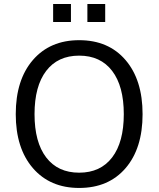

<svg xmlns="http://www.w3.org/2000/svg" viewBox="-20 -929 791 958"><path d="M375 8.8Q229.5 8.8 144 -90.3Q58.6 -189.5 58.6 -359.4Q58.6 -530.3 144 -629.4Q229.5 -728.5 375 -728.5Q521.5 -728.5 606.4 -629.4Q691.4 -530.3 691.4 -359.4Q691.4 -188.5 606.4 -89.8Q521.5 8.8 375 8.8ZM210.4 -575.2Q152.3 -499 152.3 -359.4Q152.3 -219.7 210.4 -143.6Q268.6 -67.4 375 -67.4Q481.4 -67.4 539.6 -143.6Q597.7 -219.7 597.7 -359.4Q597.7 -499 539.6 -575.2Q481.4 -651.4 375 -651.4Q268.6 -651.4 210.4 -575.2ZM245.1 -819.3V-909.2H334V-819.3ZM416 -819.3V-909.2H504.9V-819.3Z"/></svg>

Font: Min Sans
Style: Regular
Weight: 400
Designer: Jinseong-Kim, NotoSansCJK, Nunito
Foundry: Jinseong-Kim
Version: Version 1.400;Glyphs 3.1.2 (3151)